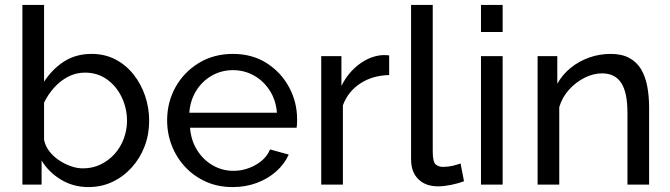

<svg xmlns="http://www.w3.org/2000/svg" viewBox="-20 -750 2723 780"><path d="M149 -98V0H71V-730H159V-418Q192 -469 240 -500Q288 -531 352 -531Q406 -531 449 -508.5Q492 -486 522.5 -447.5Q553 -409 569.5 -360.5Q586 -312 586 -259Q586 -204 567.5 -155.5Q549 -107 515 -69.5Q481 -32 436.5 -11Q392 10 339 10Q278 10 228 -20Q178 -50 149 -98ZM496 -259Q496 -310 474.5 -355Q453 -400 414.5 -427.5Q376 -455 325 -455Q288 -455 256 -438Q224 -421 199.5 -393.5Q175 -366 159 -333V-182Q164 -157 180 -136Q196 -115 219 -99.5Q242 -84 267.5 -75Q293 -66 317 -66Q356 -66 389 -82Q422 -98 446 -125Q470 -152 483 -187Q496 -222 496 -259Z M659 -261Q659 -335 693 -396Q727 -457 787.5 -494Q848 -531 926 -531Q1005 -531 1063.5 -493.5Q1122 -456 1154.5 -395.5Q1187 -335 1187 -265Q1187 -255 1186.5 -245.5Q1186 -236 1185 -231H752Q756 -180 780.5 -140.5Q805 -101 844 -78.5Q883 -56 928 -56Q976 -56 1018.5 -80Q1061 -104 1077 -143L1153 -122Q1136 -84 1102.5 -54Q1069 -24 1023.5 -7Q978 10 925 10Q866 10 817.5 -11.5Q769 -33 733.5 -70.5Q698 -108 678.5 -157Q659 -206 659 -261ZM1105 -292Q1101 -343 1076 -382Q1051 -421 1012 -443Q973 -465 926 -465Q880 -465 841 -443Q802 -421 777.5 -382Q753 -343 749 -292Z M1561 -445Q1495 -444 1444.5 -411.5Q1394 -379 1373 -322V0H1285V-522H1367V-401Q1394 -455 1438.5 -488.5Q1483 -522 1532 -526Q1542 -526 1549 -526Q1556 -526 1561 -525Z M1650 -730H1738V-135Q1738 -92 1750 -82Q1762 -72 1779 -72Q1800 -72 1819 -76.5Q1838 -81 1851 -86L1865 -14Q1843 -5 1813 1Q1783 7 1760 7Q1709 7 1679.5 -22Q1650 -51 1650 -103Z M1934 0V-522H2022V0ZM1934 -730H2022V-620H1934Z M2617 0H2529V-292Q2529 -375 2503.5 -413.5Q2478 -452 2426 -452Q2390 -452 2354.5 -434Q2319 -416 2291.5 -385.5Q2264 -355 2252 -315V0H2164V-522H2244V-410Q2265 -447 2298 -474Q2331 -501 2373 -516Q2415 -531 2461 -531Q2506 -531 2536.5 -514.5Q2567 -498 2584.5 -468.5Q2602 -439 2609.5 -399Q2617 -359 2617 -312Z"/></svg>

Font: YasnoRaleway Medium
Style: Regular
Weight: 500
Designer: Matt McInerney, Pablo Impallari, Rodrigo Fuenzalida
Foundry: Matt McInerney, Pablo Impallari, Rodrigo Fuenzalida
Version: Version 4.026